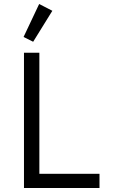

<svg xmlns="http://www.w3.org/2000/svg" viewBox="-20 -941 568 961"><path d="M146 -732 98 -756 176 -921 242 -887ZM100 0V-677H177V-71H478V0Z"/></svg>

Font: PlemolJP
Style: Regular
Weight: 400
Monospace: yes
Version: v2.0.4; ttfautohint (v1.8.4.7-5d5b-dirty) -l 6 -r 45 -G 200 